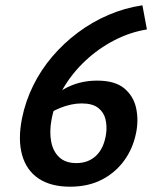

<svg xmlns="http://www.w3.org/2000/svg" viewBox="-20 -691 574 724"><path d="M346 -387Q414 -387 449 -357.5Q484 -328 493.5 -282.5Q503 -237 493 -189Q481 -130 447.5 -84.5Q414 -39 363 -13Q312 13 244 13Q172 13 126 -17.5Q80 -48 63.5 -106Q47 -164 63 -245Q76 -309 105 -368Q134 -427 177 -477.5Q220 -528 273.5 -568Q327 -608 388.5 -634.5Q450 -661 517 -671L534 -580Q471 -570 411 -539Q351 -508 301.5 -461.5Q252 -415 218.5 -358Q185 -301 174 -238Q166 -194 173 -157Q180 -120 203.5 -98Q227 -76 268 -76Q313 -76 342.5 -104Q372 -132 380 -186Q384 -214 378 -240.5Q372 -267 350.5 -284Q329 -301 288 -301Q250 -301 208 -284.5Q166 -268 134 -237L118 -273Q163 -321 219.5 -354Q276 -387 346 -387Z"/></svg>

Font: Ysabeau Infant
Style: Bold Italic
Weight: 700
Italic angle: -12°
Designer: Christian Thalmann (Catharsis Fonts)
Version: Version 2.001;gftools[0.9.30]; featfreeze: ss01,ss02,lnum